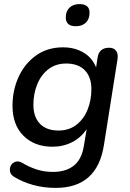

<svg xmlns="http://www.w3.org/2000/svg" viewBox="-20 -728 634 937"><path d="M252 189Q193 189 141 174.5Q89 160 49 135Q32 125 29 109Q26 93 33 80Q40 67 55 61.5Q70 56 89 67Q122 87 159 99Q196 111 238 111Q301 111 339.5 81Q378 51 389 -14L403 -98Q376 -57 332.5 -34.5Q289 -12 236 -12Q148 -12 94.5 -65.5Q41 -119 41 -212Q41 -287 70.5 -352Q100 -417 155.5 -457Q211 -497 288 -497Q343 -497 386 -472.5Q429 -448 449 -399L456 -446Q463 -495 513 -495Q536 -495 547 -479.5Q558 -464 553 -436L487 -19Q454 189 252 189ZM265 -91Q317 -91 353 -119Q389 -147 407.5 -193Q426 -239 426 -293Q426 -352 394 -385Q362 -418 303 -418Q252 -418 216 -390Q180 -362 161.5 -316Q143 -270 143 -217Q143 -157 175 -124Q207 -91 265 -91ZM350 -600Q301 -600 301 -643Q301 -673 319 -690.5Q337 -708 368 -708Q417 -708 417 -666Q417 -635 399 -617.5Q381 -600 350 -600Z"/></svg>

Font: Nunito SemiBold
Style: Italic
Weight: 600
Italic angle: -9°
Designer: Vernon Adams
Foundry: Vernon Adams
Version: Version 3.601; ttfautohint (v1.8.2.53-6de2)